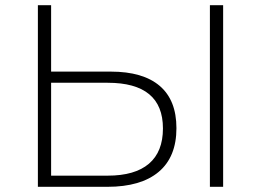

<svg xmlns="http://www.w3.org/2000/svg" viewBox="-20 -720 1006 740"><path d="M407 -444Q531 -444 595.5 -389Q660 -334 660 -226Q660 -115 591.5 -57.5Q523 0 394 0H126V-700H177V-444ZM395 -43Q500 -43 554 -89Q608 -135 608 -225Q608 -401 395 -401H177V-43ZM789 -700H840V0H789Z"/></svg>

Font: Hilab Light
Style: Regular
Weight: 300
Designer: Cristianderson Lima
Foundry: Cristianderson
Version: Version 1.0